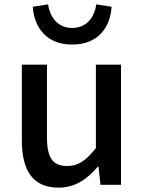

<svg xmlns="http://www.w3.org/2000/svg" viewBox="-20 -846 660 879"><path d="M248 13C324 13 378 -25 428 -83H431L440 0H534V-550H419V-168C373 -110 338 -86 287 -86C222 -86 195 -123 195 -218V-550H80V-204C80 -64 131 13 248 13ZM310 -642C434 -642 485 -726 491 -815L421 -826C413 -771 380 -718 310 -718C242 -718 208 -771 200 -826L130 -815C136 -726 188 -642 310 -642Z"/></svg>

Font: Source Han Sans KR Medium
Style: Regular
Weight: 500
Designer: Ryoko NISHIZUKA (kana & ideographs); Paul D. Hunt (Latin, Greek & Cyrillic); Wenlong ZHANG (bopomofo); Sandoll Communica
Foundry: Adobe Systems Incorporated
Version: Version 1.001;PS 1.001;hotconv 1.0.78;makeotf.lib2.5.61930